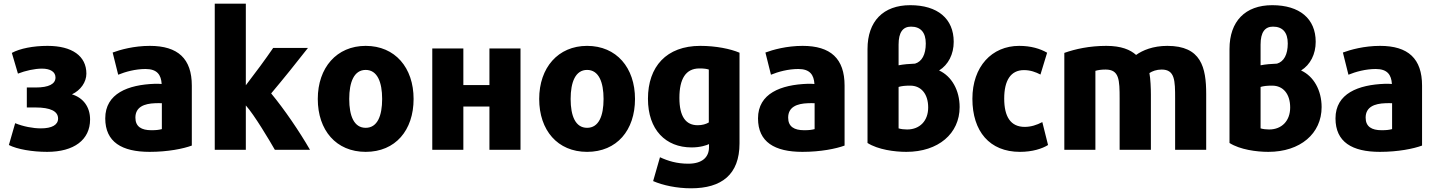

<svg xmlns="http://www.w3.org/2000/svg" viewBox="-20 -800 7766 1038"><path d="M467 -154C467 -44 380 21 235 21C155 21 73 7 28 -16L62 -134C106 -116 158 -106 201 -106C261 -106 294 -125 294 -159C294 -199 252 -219 172 -219H125V-327H173C244 -327 280 -346 280 -381C280 -411 253 -429 207 -429C168 -429 118 -418 77 -402L44 -514C88 -538 160 -552 237 -552C370 -552 447 -497 447 -402C447 -356 416 -312 369 -290C431 -271 467 -221 467 -154Z M1017 -13C971 4 888 21 789 21C639 21 549 -32 549 -160C549 -295 673 -342 817 -347C831 -347 845 -347 854 -346C851 -395 830 -427 767 -427C712 -427 658 -412 619 -396L589 -516C629 -531 704 -552 790 -552C942 -552 1017 -483 1017 -337ZM855 -102V-242C844 -242 831 -243 819 -242C760 -240 712 -222 712 -164C712 -115 745 -96 798 -96C826 -96 839 -98 855 -102Z M1656 10H1466C1438 -39 1355 -179 1309 -230V10H1141V-780H1309V-339C1360 -405 1416 -481 1457 -541H1645C1584 -463 1511 -372 1446 -295C1518 -208 1599 -89 1656 10Z M2216 -265C2216 -96 2118 21 1957 21C1797 21 1698 -96 1698 -265C1698 -434 1800 -552 1957 -552C2116 -552 2216 -434 2216 -265ZM2046 -265C2046 -356 2020 -422 1957 -422C1894 -422 1868 -356 1868 -265C1868 -173 1894 -109 1957 -109C2020 -109 2046 -173 2046 -265Z M2794 -538V10H2626V-224H2485V10H2317V-538H2485V-340H2626V-538Z M3413 -265C3413 -96 3315 21 3154 21C2994 21 2895 -96 2895 -265C2895 -434 2997 -552 3154 -552C3313 -552 3413 -434 3413 -265ZM3243 -265C3243 -356 3217 -422 3154 -422C3091 -422 3065 -356 3065 -265C3065 -173 3091 -109 3154 -109C3217 -109 3243 -173 3243 -265Z M3978 -25C3978 144 3881 218 3716 218C3639 218 3564 202 3511 179L3548 50C3591 70 3639 85 3701 85C3775 85 3813 51 3813 -4V-21C3801 -15 3767 -3 3719 -3C3579 -3 3483 -98 3483 -266C3483 -440 3583 -552 3766 -552C3850 -552 3929 -536 3978 -515ZM3812 -138V-424C3800 -428 3785 -430 3761 -430C3687 -430 3653 -373 3653 -271C3653 -169 3688 -123 3752 -123C3776 -123 3797 -129 3812 -138Z M4546 -13C4500 4 4417 21 4318 21C4168 21 4078 -32 4078 -160C4078 -295 4202 -342 4346 -347C4360 -347 4374 -347 4383 -346C4380 -395 4359 -427 4296 -427C4241 -427 4187 -412 4148 -396L4118 -516C4158 -531 4233 -552 4319 -552C4471 -552 4546 -483 4546 -337ZM4384 -102V-242C4373 -242 4360 -243 4348 -242C4289 -240 4241 -222 4241 -164C4241 -115 4274 -96 4327 -96C4355 -96 4368 -98 4384 -102Z M5136 -574C5136 -507 5107 -450 5057 -419C5125 -388 5168 -312 5168 -221C5168 -78 5053 21 4880 21C4816 21 4727 9 4670 -27V-535C4670 -685 4755 -772 4901 -772C5049 -772 5136 -699 5136 -574ZM4998 -219C4998 -292 4960 -337 4901 -337C4872 -337 4855 -335 4838 -330V-106C4851 -102 4867 -100 4884 -100C4953 -100 4998 -147 4998 -219ZM4838 -447C4863 -452 4896 -455 4927 -456C4964 -467 4985 -505 4985 -565C4985 -625 4957 -656 4905 -656C4861 -656 4838 -625 4838 -559Z M5646 -16C5614 4 5561 21 5494 21C5330 21 5237 -90 5237 -266C5237 -440 5342 -552 5490 -552C5553 -552 5603 -537 5641 -515C5639 -510 5607 -402 5605 -397C5580 -410 5551 -421 5516 -421C5444 -421 5409 -365 5409 -267C5409 -170 5443 -114 5520 -114C5553 -114 5585 -124 5615 -140Z M6501 10H6333V-267C6333 -365 6332 -424 6260 -424C6232 -424 6209 -415 6194 -405C6200 -374 6202 -322 6202 -289V10H6033V-266C6033 -369 6031 -424 5957 -424C5933 -424 5915 -421 5902 -417V10H5734V-514C5793 -535 5870 -552 5961 -552C6042 -552 6091 -531 6122 -503C6157 -528 6213 -552 6291 -552C6474 -552 6501 -436 6501 -291Z M7093 -574C7093 -507 7064 -450 7014 -419C7082 -388 7125 -312 7125 -221C7125 -78 7010 21 6837 21C6773 21 6684 9 6627 -27V-535C6627 -685 6712 -772 6858 -772C7006 -772 7093 -699 7093 -574ZM6955 -219C6955 -292 6917 -337 6858 -337C6829 -337 6812 -335 6795 -330V-106C6808 -102 6824 -100 6841 -100C6910 -100 6955 -147 6955 -219ZM6795 -447C6820 -452 6853 -455 6884 -456C6921 -467 6942 -505 6942 -565C6942 -625 6914 -656 6862 -656C6818 -656 6795 -625 6795 -559Z M7668 -13C7622 4 7539 21 7440 21C7290 21 7200 -32 7200 -160C7200 -295 7324 -342 7468 -347C7482 -347 7496 -347 7505 -346C7502 -395 7481 -427 7418 -427C7363 -427 7309 -412 7270 -396L7240 -516C7280 -531 7355 -552 7441 -552C7593 -552 7668 -483 7668 -337ZM7506 -102V-242C7495 -242 7482 -243 7470 -242C7411 -240 7363 -222 7363 -164C7363 -115 7396 -96 7449 -96C7477 -96 7490 -98 7506 -102Z"/></svg>

Font: Repo ExtraBold
Style: Bold
Weight: 700
Designer: Stefan Peev
Foundry: Context Ltd
Version: Version 1.502